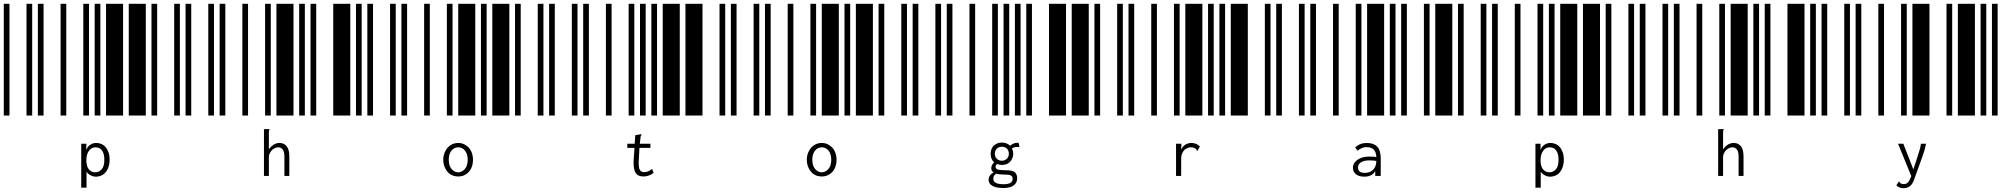

<svg xmlns="http://www.w3.org/2000/svg" viewBox="-20 -610 10600 1014"><path d="M0 0V-590H30V0ZM120 0V-590H150V0ZM180 0V-590H210V0ZM300 0V-590H330V0ZM420 0V-590H450V0ZM480 0V-590H510V0ZM540 0V-590H630V0ZM660 0V-590H750V0ZM780 0V-590H810V0ZM900 0V-590H930V0ZM409 149H436V183Q442 164 456 155Q470 145 488 145Q507 145 524 155Q540 165 549 185Q559 204 559 233Q559 261 549 282Q539 303 523 313Q506 323 487 323Q472 323 459 316Q445 309 437 297V381H409ZM483 300Q503 300 517 284Q531 269 531 234Q531 202 519 185Q507 168 484 168Q463 168 450 186Q436 204 436 240Q437 269 449 284Q462 300 483 300Z M960 0V-590H990V0ZM1080 0V-590H1110V0ZM1140 0V-590H1170V0ZM1260 0V-590H1290V0ZM1380 0V-590H1410V0ZM1440 0V-590H1530V0ZM1560 0V-590H1590V0ZM1620 0V-590H1650V0ZM1740 0V-590H1830V0ZM1860 0V-590H1890V0ZM1374 72H1404V74Q1401 77 1401 79Q1400 82 1400 88V179Q1410 164 1425 154Q1440 145 1456 145Q1480 145 1494 162Q1508 179 1508 216V319H1482V217Q1482 191 1473 180Q1464 168 1450 168Q1438 168 1427 175Q1415 181 1408 194Q1400 206 1400 221V319H1374Z M1920 0V-590H1950V0ZM2040 0V-590H2070V0ZM2100 0V-590H2130V0ZM2220 0V-590H2250V0ZM2340 0V-590H2370V0ZM2400 0V-590H2490V0ZM2520 0V-590H2550V0ZM2580 0V-590H2670V0ZM2700 0V-590H2730V0ZM2820 0V-590H2850V0ZM2400 322Q2377 322 2359 311Q2342 300 2332 280Q2321 260 2321 234Q2321 208 2332 188Q2342 168 2359 157Q2377 145 2400 145Q2423 145 2440 157Q2458 168 2468 188Q2478 208 2478 234Q2478 260 2468 280Q2458 300 2440 311Q2423 322 2400 322ZM2400 300Q2414 300 2426 291Q2437 283 2444 268Q2450 252 2450 233Q2450 204 2436 186Q2422 168 2400 168Q2378 168 2364 186Q2350 204 2350 233Q2350 252 2356 268Q2363 283 2374 291Q2385 300 2400 300Z M2880 0V-590H2910V0ZM3000 0V-590H3030V0ZM3060 0V-590H3090V0ZM3180 0V-590H3210V0ZM3300 0V-590H3330V0ZM3360 0V-590H3390V0ZM3420 0V-590H3450V0ZM3480 0V-590H3570V0ZM3600 0V-590H3690V0ZM3780 0V-590H3810V0ZM3432 303Q3408 322 3378 322Q3350 322 3338 305Q3326 287 3326 249Q3326 242 3327 227L3331 171H3293V149H3332L3335 104L3364 99H3368V101Q3366 104 3365 107Q3363 110 3363 115L3359 149H3415V171H3357L3354 229Q3353 244 3353 248Q3353 278 3360 289Q3367 299 3382 299Q3393 299 3403 295Q3412 291 3424 282Z M3840 0V-590H3870V0ZM3960 0V-590H3990V0ZM4020 0V-590H4050V0ZM4140 0V-590H4170V0ZM4260 0V-590H4290V0ZM4320 0V-590H4410V0ZM4440 0V-590H4470V0ZM4500 0V-590H4590V0ZM4620 0V-590H4650V0ZM4740 0V-590H4770V0ZM4320 322Q4297 322 4279 311Q4262 300 4252 280Q4241 260 4241 234Q4241 208 4252 188Q4262 168 4279 157Q4297 145 4320 145Q4343 145 4360 157Q4378 168 4388 188Q4398 208 4398 234Q4398 260 4388 280Q4378 300 4360 311Q4343 322 4320 322ZM4320 300Q4334 300 4346 291Q4357 283 4364 268Q4370 252 4370 233Q4370 204 4356 186Q4342 168 4320 168Q4298 168 4284 186Q4270 204 4270 233Q4270 252 4276 268Q4283 283 4294 291Q4305 300 4320 300Z M4800 0V-590H4830V0ZM4920 0V-590H4950V0ZM4980 0V-590H5010V0ZM5100 0V-590H5130V0ZM5220 0V-590H5250V0ZM5280 0V-590H5310V0ZM5340 0V-590H5370V0ZM5400 0V-590H5430V0ZM5520 0V-590H5610V0ZM5640 0V-590H5730V0ZM5364 167Q5360 166 5354 166Q5336 166 5324 174Q5331 187 5331 202Q5331 219 5323 232Q5316 246 5302 254Q5289 261 5271 261Q5257 261 5245 256Q5238 264 5238 272Q5238 281 5249 285Q5261 289 5290 289Q5326 289 5339 299Q5352 310 5352 332Q5352 354 5335 368Q5317 383 5279 383Q5242 383 5222 372Q5201 361 5201 339Q5201 326 5209 316Q5216 306 5228 301Q5215 293 5215 278Q5215 263 5230 247Q5221 239 5216 227Q5212 216 5212 202Q5212 186 5219 172Q5226 158 5240 151Q5253 143 5271 143Q5298 143 5315 160Q5323 152 5333 148Q5342 144 5354 144L5360 145ZM5271 239Q5287 239 5298 228Q5308 218 5308 202Q5308 186 5298 175Q5287 165 5271 165Q5255 165 5244 175Q5234 186 5234 202Q5234 218 5244 228Q5255 239 5271 239ZM5328 336Q5328 327 5325 322Q5322 317 5312 314Q5303 312 5284 312Q5258 312 5242 307Q5233 313 5229 319Q5226 326 5226 336Q5226 349 5240 356Q5254 363 5279 363Q5304 363 5316 356Q5328 348 5328 336Z M5760 0V-590H5790V0ZM5880 0V-590H5910V0ZM5940 0V-590H5970V0ZM6060 0V-590H6090V0ZM6180 0V-590H6210V0ZM6240 0V-590H6330V0ZM6360 0V-590H6390V0ZM6420 0V-590H6450V0ZM6480 0V-590H6570V0ZM6660 0V-590H6690V0ZM6272 145Q6299 145 6317 164L6305 184L6304 188L6301 186Q6300 182 6299 180Q6297 177 6292 174Q6283 168 6270 168Q6257 168 6245 175Q6233 181 6226 195Q6218 209 6218 229V319H6191V149H6219L6218 180Q6225 164 6240 154Q6255 145 6272 145Z M6720 0V-590H6750V0ZM6840 0V-590H6870V0ZM6900 0V-590H6930V0ZM7020 0V-590H7050V0ZM7140 0V-590H7170V0ZM7200 0V-590H7290V0ZM7320 0V-590H7350V0ZM7380 0V-590H7410V0ZM7500 0V-590H7530V0ZM7560 0V-590H7650V0ZM7198 145Q7234 145 7253 164Q7272 183 7272 229V319H7243V293Q7228 323 7185 323Q7157 323 7141 310Q7125 297 7125 276Q7125 258 7137 245Q7148 232 7168 224Q7187 217 7211 217Q7232 217 7249 219Q7247 191 7234 179Q7221 167 7196 167Q7183 167 7172 172Q7160 177 7150 186L7137 169Q7161 145 7198 145ZM7188 303Q7216 303 7232 286Q7248 270 7249 240Q7232 237 7213 237Q7185 237 7168 247Q7152 256 7152 275Q7152 303 7188 303Z M7680 0V-590H7710V0ZM7800 0V-590H7830V0ZM7860 0V-590H7890V0ZM7980 0V-590H8010V0ZM8100 0V-590H8130V0ZM8160 0V-590H8190V0ZM8220 0V-590H8310V0ZM8340 0V-590H8430V0ZM8460 0V-590H8490V0ZM8580 0V-590H8610V0ZM8089 149H8116V183Q8122 164 8136 155Q8150 145 8168 145Q8187 145 8204 155Q8220 165 8229 185Q8239 204 8239 233Q8239 261 8229 282Q8219 303 8203 313Q8186 323 8167 323Q8152 323 8139 316Q8125 309 8117 297V381H8089ZM8163 300Q8183 300 8197 284Q8211 269 8211 234Q8211 202 8199 185Q8187 168 8164 168Q8143 168 8130 186Q8116 204 8116 240Q8117 269 8129 284Q8142 300 8163 300Z M8640 0V-590H8670V0ZM8760 0V-590H8790V0ZM8820 0V-590H8850V0ZM8940 0V-590H8970V0ZM9060 0V-590H9090V0ZM9120 0V-590H9210V0ZM9240 0V-590H9270V0ZM9300 0V-590H9330V0ZM9420 0V-590H9510V0ZM9540 0V-590H9570V0ZM9054 72H9084V74Q9081 77 9081 79Q9080 82 9080 88V179Q9090 164 9105 154Q9120 145 9136 145Q9160 145 9174 162Q9188 179 9188 216V319H9162V217Q9162 191 9153 180Q9144 168 9130 168Q9118 168 9107 175Q9095 181 9088 194Q9080 206 9080 221V319H9054Z M9600 0V-590H9630V0ZM9720 0V-590H9750V0ZM9780 0V-590H9810V0ZM9900 0V-590H9930V0ZM10020 0V-590H10050V0ZM10080 0V-590H10170V0ZM10260 0V-590H10290V0ZM10320 0V-590H10410V0ZM10440 0V-590H10470V0ZM10500 0V-590H10530V0ZM10152 149Q10149 164 10145 179Q10140 194 10132 219L10089 338Q10081 362 10067 373Q10053 384 10034 384Q10010 384 9995 369L10007 351L10009 348L10011 349Q10012 353 10014 355Q10016 358 10021 360Q10028 362 10036 362Q10049 362 10058 352Q10066 342 10074 320L10004 149H10032L10085 285L10107 217Q10115 191 10119 178Q10123 164 10125 149Z"/></svg>

Font: Libre Barcode 39 Extended Text
Style: Regular
Weight: 400
Version: Version 1.005; ttfautohint (v1.8.3)